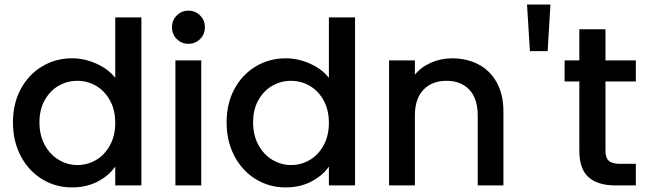

<svg xmlns="http://www.w3.org/2000/svg" viewBox="-20 -817 2852 846"><path d="M37.1 -277.8Q37.1 -360.8 71.5 -424.8Q106 -488.8 165.5 -524.4Q225.1 -560.1 297.9 -560.1Q352.1 -560.1 404.5 -536.6Q457 -513.2 487.8 -474.1V-740.2H603V0H487.8V-83Q460 -43 410.4 -17.1Q360.8 8.8 296.9 8.8Q225.1 8.8 165.5 -27.6Q106 -64 71.5 -129.4Q37.1 -194.8 37.1 -277.8ZM153.8 -277.8Q153.8 -220.7 177.5 -177.7Q201.2 -134.8 239.5 -112.3Q277.8 -89.8 320.8 -89.8Q364.7 -89.8 402.8 -111.8Q440.9 -133.8 464.4 -176.5Q487.8 -219.2 487.8 -275.9Q487.8 -333 464.4 -375Q440.9 -417 403.1 -439Q365.2 -460.9 320.8 -460.9Q276.9 -460.9 239 -439.5Q201.2 -418 177.5 -376.5Q153.8 -335 153.8 -277.8Z M737.8 -696.8Q737.8 -727.5 758.8 -748.8Q779.8 -770 810.5 -770Q840.3 -770 861.6 -749Q882.8 -728 882.8 -696.8Q882.8 -666 861.8 -645Q840.8 -624 810.5 -624Q779.8 -624 758.8 -645Q737.8 -666 737.8 -696.8ZM752.9 0V-550.8H866.7V0Z M978.5 -277.8Q978.5 -360.8 1012.9 -424.8Q1047.4 -488.8 1106.9 -524.4Q1166.5 -560.1 1239.3 -560.1Q1293.5 -560.1 1345.9 -536.6Q1398.4 -513.2 1429.2 -474.1V-740.2H1544.4V0H1429.2V-83Q1401.4 -43 1351.8 -17.1Q1302.2 8.8 1238.3 8.8Q1166.5 8.8 1106.9 -27.6Q1047.4 -64 1012.9 -129.4Q978.5 -194.8 978.5 -277.8ZM1095.2 -277.8Q1095.2 -220.7 1118.9 -177.7Q1142.6 -134.8 1180.9 -112.3Q1219.2 -89.8 1262.2 -89.8Q1306.2 -89.8 1344.2 -111.8Q1382.3 -133.8 1405.8 -176.5Q1429.2 -219.2 1429.2 -275.9Q1429.2 -333 1405.8 -375Q1382.3 -417 1344.5 -439Q1306.6 -460.9 1262.2 -460.9Q1218.3 -460.9 1180.4 -439.5Q1142.6 -418 1118.9 -376.5Q1095.2 -335 1095.2 -277.8Z M1694.3 0V-550.8H1808.1V-487.8Q1835.9 -522 1879.6 -541Q1923.3 -560.1 1972.2 -560.1Q2037.1 -560.1 2088.6 -533Q2140.1 -505.9 2169.2 -452.9Q2198.2 -399.9 2198.2 -325.2V0H2085V-308.1Q2085 -382.3 2048.1 -421.6Q2011.2 -460.9 1947.3 -460.9Q1883.3 -460.9 1845.7 -421.4Q1808.1 -381.8 1808.1 -308.1V0Z M2302.2 -796.9H2405.3L2393.1 -591.8H2314.9Z M2467.8 -458V-550.8H2532.7V-688H2647.9V-550.8H2781.7V-458H2647.9V-152.8Q2647.9 -122.1 2662.4 -108.6Q2676.8 -95.2 2711.9 -95.2H2781.7V0H2691.9Q2614.7 0 2573.7 -35.9Q2532.7 -71.8 2532.7 -152.8V-458Z"/></svg>

Font: Poppins Medium
Style: Regular
Weight: 500
Designer: Ninad Kale (Devanagari), Jonny Pinhorn (Latin)
Foundry: Indian Type Foundry
Version: 4.004